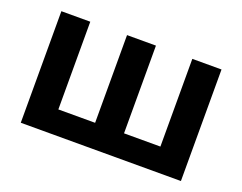

<svg xmlns="http://www.w3.org/2000/svg" viewBox="-90 -706 1100 872"><g transform="rotate(20 460.0 -269.5)"><path d="M847.2 0V-539.1H706.1V-115.2H530.3V-539.1H390.6V-115.2H212.9V-539.1H73.2V0Z"/></g></svg>

Font: Winston
Style: Bold
Weight: 700
Designer: Vernon Adams, Kim Jin-seong, David Berlow, Cristiano Sobral
Foundry: The Winston Project Authors
Version: Version 3.004